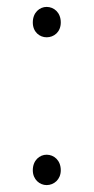

<svg xmlns="http://www.w3.org/2000/svg" viewBox="-20 -523 271 556"><path d="M115 -415C136 -415 156 -430 156 -458C156 -487 136 -503 115 -503C95 -503 75 -487 75 -458C75 -430 95 -415 115 -415ZM115 13C136 13 156 -3 156 -30C156 -59 136 -75 115 -75C95 -75 75 -59 75 -30C75 -3 95 13 115 13Z"/></svg>

Font: Noto Sans CJK HK Thin
Style: Regular
Weight: 100
Designer: Ryoko NISHIZUKA 西塚涼子 (kana, bopomofo & ideographs); Paul D. Hunt (Latin, Greek & Cyrillic); Sandoll Communications 산돌커뮤니
Foundry: Adobe
Version: Version 2.004;hotconv 1.0.118;makeotfexe 2.5.65603